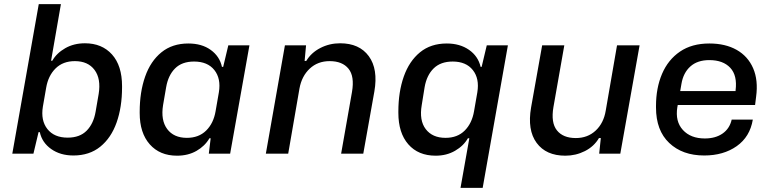

<svg xmlns="http://www.w3.org/2000/svg" viewBox="-20 -749 3752 936"><path d="M338 9Q274 9 229.5 -22.5Q185 -54 174 -105H168L143 0H40L169 -729H277L229 -453H235Q256 -490 298 -514Q340 -538 394 -538Q477 -538 526 -483.5Q575 -429 575 -329V-323Q575 -227 548.5 -152Q522 -77 469 -34Q416 9 338 9ZM310 -78Q369 -78 402.5 -112Q436 -146 446 -204L461 -291Q473 -365 441 -408Q409 -451 345 -451Q287 -451 251 -415.5Q215 -380 205 -321L189 -229Q178 -162 211 -120Q244 -78 310 -78Z M843 10Q759 10 710 -45.5Q661 -101 661 -198V-204Q661 -300 687.5 -375.5Q714 -451 767 -494Q820 -537 898 -537Q964 -537 1007.5 -505.5Q1051 -474 1062 -423H1068L1093 -528H1196L1102 0H998L1007 -75H1001Q979 -37 938 -13.5Q897 10 843 10ZM891 -77Q949 -77 985 -112.5Q1021 -148 1031 -207L1047 -299Q1058 -366 1025 -407.5Q992 -449 926 -449Q867 -449 833.5 -415.5Q800 -382 790 -324L775 -237Q763 -163 795 -120Q827 -77 891 -77Z M1276 0 1369 -528H1472L1465 -452H1473Q1497 -492 1541.5 -515Q1586 -538 1638 -538Q1732 -538 1778 -475Q1824 -412 1805 -303L1751 0H1643L1696 -301Q1709 -377 1679 -414Q1649 -451 1587 -451Q1529 -451 1490 -414.5Q1451 -378 1440 -318L1385 0Z M2225 167 2268 -75H2261Q2240 -38 2198.5 -14Q2157 10 2104 10Q2019 10 1970.5 -45.5Q1922 -101 1922 -199V-205Q1922 -301 1948.5 -376Q1975 -451 2027.5 -494Q2080 -537 2158 -537Q2222 -537 2266.5 -506Q2311 -475 2323 -423H2328L2353 -528H2456L2333 167ZM2152 -77Q2210 -77 2245.5 -112.5Q2281 -148 2291 -207L2307 -299Q2318 -366 2285 -407.5Q2252 -449 2187 -449Q2128 -449 2094 -415.5Q2060 -382 2050 -324L2036 -237Q2023 -162 2055.5 -119.5Q2088 -77 2152 -77Z M2736 10Q2642 10 2596 -52.5Q2550 -115 2569 -225L2623 -528H2731L2678 -227Q2665 -151 2695 -113.5Q2725 -76 2787 -76Q2845 -76 2884 -112.5Q2923 -149 2933 -210L2988 -528H3098L3004 0H2901L2909 -76H2900Q2876 -35 2831.5 -12.5Q2787 10 2736 10Z M3413 9Q3307 9 3242.5 -52Q3178 -113 3178 -225V-232Q3178 -320 3207.5 -389Q3237 -458 3295 -497.5Q3353 -537 3438 -537Q3516 -537 3571 -506Q3626 -475 3651.5 -416.5Q3677 -358 3666 -277L3661 -237H3284Q3283 -234 3283 -231.5Q3283 -229 3282 -226Q3271 -157 3309 -115.5Q3347 -74 3416 -74Q3468 -74 3502.5 -98Q3537 -122 3547 -166H3650Q3636 -82 3571.5 -36.5Q3507 9 3413 9ZM3302 -340 3296 -305H3566V-309Q3575 -381 3540 -418.5Q3505 -456 3438 -456Q3380 -456 3345.5 -425Q3311 -394 3302 -340Z"/></svg>

Font: Hubot Sans Medium
Style: Italic
Weight: 500
Italic angle: -10°
Designer: Deni Anggara
Foundry: GitHub
Version: Version 1.001; ttfautohint (v1.8.4.7-5d5b);gftools[0.9.31]